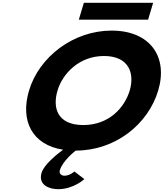

<svg xmlns="http://www.w3.org/2000/svg" viewBox="-20 -1058 1167 1368"><path d="M577.5 -1038 541.6 -918H1035.2L1071.1 -1038ZM389.9 -413C426.7 -536 545.8 -659 721.2 -659C897.9 -659 940.9 -536 904.2 -413C867.4 -290 755.6 -167 574.1 -167C387.7 -167 353.1 -290 389.9 -413ZM186.9 -413C122.6 -197.9 208.1 -25.8 429.5 8.7C383.3 42.8 293.7 114.9 276.3 173C250.3 260 330.9 290 393.8 290C505.1 290 581.1 218 581.1 218L510.1 164C510.1 164 477 194 439.5 194C418.9 194 398.9 180 406.4 155C427.3 85 519.6 15 519.6 15C801.1 15 1035.1 -172 1107.2 -413C1179.2 -654 1048.9 -840 775.4 -840C503.6 -840 259 -654 186.9 -413Z"/></svg>

Font: Hussar
Style: BdSuprExtOblThree
Weight: 700
Foundry: Cannot Into Space Fonts
Version: Version 2.00